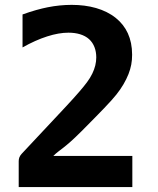

<svg xmlns="http://www.w3.org/2000/svg" viewBox="-20 -762 642 782"><path d="M56.2 0H519V-127H197.3C222.7 -152.8 240.2 -155.3 312 -227.5C391.6 -307.6 431.2 -348.1 454.1 -377C475.6 -403.8 492.7 -433.1 503.4 -460.4C513.7 -486.8 518.1 -510.7 518.1 -539.1C518.1 -606.4 493.7 -654.8 452.1 -688.5C406.2 -725.6 342.3 -742.2 272 -742.2C239.7 -742.2 206.5 -738.8 174.3 -732.4C147.5 -727.1 110.4 -717.3 71.8 -703.1V-568.8C106.4 -588.4 140.1 -603.5 172.4 -613.8C204.1 -624 232.9 -628.9 258.8 -628.9C293 -628.9 322.8 -620.6 342.8 -602.5C362.8 -584.5 372.1 -557.6 372.1 -528.3C372.1 -506.3 366.7 -484.4 356 -462.4C344.7 -438.5 327.1 -416.5 303.2 -388.7C273.9 -354.5 243.7 -322.8 134.3 -206.1L68.4 -135.7C60.1 -126.5 56.2 -117.7 56.2 -105.5Z"/></svg>

Font: Hack
Style: Bold
Weight: 700
Monospace: yes
Designer: Christopher Simpkins
Foundry: Christopher Simpkins
Version: Version 2.010